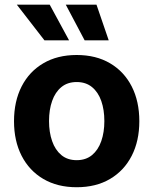

<svg xmlns="http://www.w3.org/2000/svg" viewBox="-20 -787 653 818"><path d="M306.7 10.7Q224.6 10.7 164.6 -24.6Q104.6 -59.9 72.1 -123.3Q39.7 -186.6 39.7 -270.6Q39.7 -355.2 72.1 -418.7Q104.6 -482.2 164.6 -517.4Q224.6 -552.7 306.7 -552.7Q389.1 -552.7 448.9 -517.4Q508.7 -482.2 541.2 -418.7Q573.6 -355.2 573.6 -270.6Q573.6 -186.6 541.2 -123.3Q508.7 -59.9 448.9 -24.6Q389.1 10.7 306.7 10.7ZM306.7 -104.6Q345.8 -104.6 372.1 -126.3Q398.4 -148.1 411.5 -185.8Q424.6 -223.5 424.6 -271.1Q424.6 -319.2 411.5 -356.8Q398.4 -394.3 372.1 -415.9Q345.8 -437.5 306.7 -437.5Q267.6 -437.5 241.4 -415.9Q215.2 -394.3 202.1 -356.9Q188.9 -319.5 188.9 -271.1Q188.9 -223.5 202.1 -185.8Q215.2 -148.1 241.4 -126.3Q267.6 -104.6 306.7 -104.6ZM340.6 -615.1 260.2 -767.1H391.1L443.2 -615.1ZM169.4 -615.1 51.7 -767.1H191.8L274.3 -615.1Z"/></svg>

Font: Atlassian Sans
Style: Regular
Weight: 400
Designer: Rasmus Andersson
Foundry: Modifications by Atlassian Pty Ltd, manufactured by rsms
Version: Version 4.001;git-9221beed3